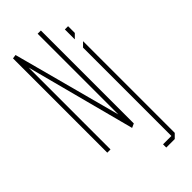

<svg xmlns="http://www.w3.org/2000/svg" viewBox="-283 -756 1008 1008"><g transform="rotate(-45 221.5 -251.5)"><path d="M260 -11 236 -46V-700H260ZM53 0V-699L77 -655V0ZM237 0 53 -699V-700L74 -703H75L260 -11V-10L238 0ZM353 200V-480L376 -503H377V177L354 200ZM291 200V176H353V200ZM353 -542V-615H377V-565L354 -542Z"/></g></svg>

Font: Foldit Thin
Style: Regular
Weight: 100
Designer: Sophia Tai
Foundry: Sophia Tai
Version: Version 1.003